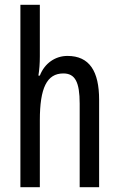

<svg xmlns="http://www.w3.org/2000/svg" viewBox="-20 -780 496 800"><path d="M146 -545V-760H65V0H146V-279C146 -413 175 -474 244 -474C293 -474 312 -438 312 -348V0H393V-364C393 -483 353 -547 261 -547C211 -547 166 -517 146 -465H140C144 -489 146 -516 146 -545Z"/></svg>

Font: Noto Sans Lao Looped ExtraCondensed
Style: Regular
Weight: 400
Width: 2
Designer: Mark Frömberg, Ben Mitchell
Foundry: The Fontpad Ltd
Version: Version 1.003